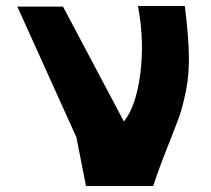

<svg xmlns="http://www.w3.org/2000/svg" viewBox="-20 -596 706 643"><path d="M268 27 236 -136 38 -574H191L395 -189Q436 -240 450 -350.5Q464 -461 442 -576H599Q611 -480 612.5 -414Q614 -348 603 -293Q592 -238 579.5 -203.5Q567 -169 539.5 -100Q512 -31 493 27Z"/></svg>

Font: OpenDyslexic
Style: Bold
Weight: 800
Designer: Abbie Gonzalez
Version: Version 0.920;hotconv 1.0.109;makeotfexe 2.5.65596